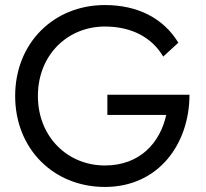

<svg xmlns="http://www.w3.org/2000/svg" viewBox="-20 -730 815 760"><path d="M405 -275H638C614 -166 535 -75 395 -75C248 -75 130 -188 130 -350C130 -513 248 -625 395 -625C502 -625 582 -581 626 -506L686 -561C626 -659 524 -710 395 -710C192 -710 40 -559 40 -350C40 -141 192 10 395 10C609 10 730 -162 730 -355H405Z"/></svg>

Font: Jost
Style: Regular
Weight: 400
Version: Version 3.710